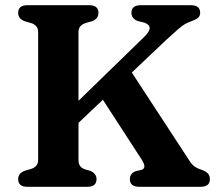

<svg xmlns="http://www.w3.org/2000/svg" viewBox="-20 -720 836 740"><path d="M282.5 -104.5Q282.5 -88.5 288.8 -80Q295 -71.5 308.5 -67L328 -61.5Q352 -51 352 -29.5Q352 0 316 0H86Q50 0 50 -29.5Q50 -52 74.5 -61.5L98.5 -68.5Q112 -72.5 119.5 -81Q127 -89.5 127 -104.5V-595.5Q127 -610.5 119.5 -619Q112 -627.5 98.5 -631.5L74.5 -638.5Q50 -648 50 -670.5Q50 -700 86 -700H323.5Q359.5 -700 359.5 -670.5Q359.5 -648 335.5 -638.5L311 -631.5Q297.5 -627.5 290 -619Q282.5 -610.5 282.5 -595.5V-331.5L535 -577Q577.5 -617.5 537 -632.5L511 -639Q486.5 -648.5 486.5 -670.5Q486.5 -700 523 -700H715Q751.5 -700 751.5 -670.5Q751.5 -658.5 743 -651.2Q734.5 -644 713.5 -636.5Q702 -632.5 691.8 -626.5Q681.5 -620.5 665.8 -606.8Q650 -593 621.5 -567L488 -440.5L710.5 -100Q721 -83.5 733 -76.2Q745 -69 757.5 -65.5Q776 -58.5 782.5 -49.8Q789 -41 789 -29.5Q789 0 752.5 0H517Q480.5 0 480.5 -29.5Q480.5 -51.5 502.5 -60L526 -65.5Q546.5 -72.5 527 -103.5L376.5 -335.5L282.5 -246.5Z"/></svg>

Font: Fraunces 9pt Soft SemiBold
Style: Regular
Weight: 600
Version: Version 1.000;[b76b70a41]